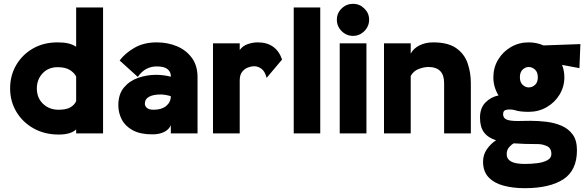

<svg xmlns="http://www.w3.org/2000/svg" viewBox="-20 -699 3070 1006"><path d="M520 -660V0H379V-21Q351 6 287 6Q214 6 156.5 -26Q99 -58 66 -113Q33 -168 33 -236Q33 -303 64.5 -357.5Q96 -412 152 -444.5Q208 -477 282 -477Q315 -477 338 -471.5Q361 -466 379 -454V-660ZM282 -347Q233 -347 203 -314.5Q173 -282 173 -236Q173 -186 205.5 -155Q238 -124 287 -124Q328 -124 349.5 -137Q371 -150 379 -169V-298Q370 -317 346.5 -332Q323 -347 282 -347Z M778 5Q715 5 675.5 -16.5Q636 -38 618 -73Q600 -108 600 -147Q600 -205 629 -240Q658 -275 703.5 -291Q749 -307 798 -307Q819 -307 840 -304Q861 -301 875 -297V-302Q875 -322 858 -336.5Q841 -351 801 -351Q772 -351 747 -338Q722 -325 702 -296L607 -382Q634 -419 683.5 -448Q733 -477 801 -477Q859 -477 907.5 -456.5Q956 -436 985.5 -395.5Q1015 -355 1015 -295V0H875V-43Q866 -21 841 -8Q816 5 778 5ZM785 -124Q827 -124 851 -144Q875 -164 875 -195Q863 -199 848 -201.5Q833 -204 822 -204Q783 -204 761 -192Q739 -180 739 -155Q739 -143 750 -133.5Q761 -124 785 -124Z M1096 0V-472H1236V-437Q1252 -459 1278.5 -468Q1305 -477 1330 -477Q1427 -477 1458 -387L1377 -291Q1368 -326 1349.5 -339Q1331 -352 1312 -352Q1297 -352 1279.5 -345.5Q1262 -339 1249 -323Q1236 -307 1236 -277V0Z M1519 0V-660H1658V0Z M1760 0V-472H1900V0ZM1830 -511Q1795 -511 1770 -536Q1745 -561 1745 -596Q1745 -630 1770 -654.5Q1795 -679 1830 -679Q1864 -679 1889 -654.5Q1914 -630 1914 -596Q1914 -561 1889 -536Q1864 -511 1830 -511Z M1992 0V-472H2132V-418Q2146 -445 2177.5 -461Q2209 -477 2250 -477Q2327 -477 2370 -447Q2413 -417 2430 -368Q2447 -319 2447 -264V0H2307V-264Q2307 -348 2224 -348Q2203 -348 2175 -338Q2147 -328 2132 -301V0Z M3003 88Q3003 194 2931.5 240.5Q2860 287 2729 287Q2669 287 2619.5 274Q2570 261 2540.5 230.5Q2511 200 2511 148Q2511 112 2531 83Q2551 54 2579 36Q2536 22 2515.5 -6Q2495 -34 2495 -83Q2495 -133 2523.5 -162Q2552 -191 2592 -199Q2565 -243 2565 -294Q2565 -345 2590 -386.5Q2615 -428 2657 -452.5Q2699 -477 2750 -477Q2791 -477 2828 -461L3021 -468L3016 -342L2925 -359Q2937 -328 2937 -294Q2937 -245 2912 -203.5Q2887 -162 2844.5 -137.5Q2802 -113 2750 -113Q2730 -113 2710.5 -115Q2691 -117 2677 -122Q2658 -127 2637 -124.5Q2616 -122 2616 -101Q2616 -81 2633.5 -73Q2651 -65 2692 -65Q2706 -65 2723.5 -65.5Q2741 -66 2760 -66Q2800 -66 2842.5 -61Q2885 -56 2921.5 -40.5Q2958 -25 2980.5 5.5Q3003 36 3003 88ZM2750 -241Q2769 -241 2783.5 -254.5Q2798 -268 2798 -294Q2798 -321 2783 -334.5Q2768 -348 2750 -348Q2733 -348 2718.5 -334.5Q2704 -321 2704 -294Q2704 -268 2718.5 -254.5Q2733 -241 2750 -241ZM2635 111Q2635 134 2657.5 147Q2680 160 2731 160Q2763 160 2795 156Q2827 152 2848 140.5Q2869 129 2869 108Q2869 77 2845.5 66.5Q2822 56 2799 56Q2762 56 2730.5 55Q2699 54 2672 52Q2660 58 2647 73Q2634 88 2635 111Z"/></svg>

Font: Lil Grotesk Black
Style: Regular
Weight: 900
Designer: Bastien Sozeau
Foundry: NBR — Bastien Sozeau
Version: Version 3.003; ttfautohint (v1.8.4.7-5d5b);gftools[0.9.33]